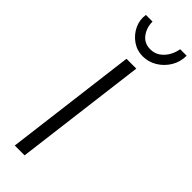

<svg xmlns="http://www.w3.org/2000/svg" viewBox="-321 -1003 1022 1022"><g transform="rotate(45 190.0 -492.5)"><path d="M145 0H71L165 -747H239ZM217 -817Q173.5 -817 138.5 -841.2Q103.5 -865.5 85 -904Q66.5 -942.5 73 -985H123Q123 -939.5 148.2 -905.8Q173.5 -872 219 -872Q251 -872 274.8 -889.2Q298.5 -906.5 312.8 -932.5Q327 -958.5 331 -985H380Q380 -938 357 -900Q334 -862 296.8 -839.5Q259.5 -817 217 -817Z"/></g></svg>

Font: Merriweather Sans Variable Regular
Style: Italic
Weight: 300
Italic angle: -8°
Designer: Eben Sorkin
Foundry: Eben Sorkin
Version: Version 2.001